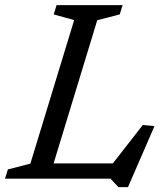

<svg xmlns="http://www.w3.org/2000/svg" viewBox="-39 -712 668 765"><path d="M348.5 -631.5 156 0H-19L-7.5 -37L82 -60L256.5 -632L175 -654.5L186.5 -691.5H449.5L438 -654.5ZM390 -34.5 530 -214 576.5 -209.5 471 33.5H432.5L401.5 0H82.5L102.5 -61H441Z"/></svg>

Font: Newsreader 11pt
Style: Italic
Weight: 400
Italic angle: -17°
Version: Version 1.003